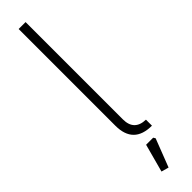

<svg xmlns="http://www.w3.org/2000/svg" viewBox="-326 -712 882 882"><g transform="rotate(-45 115.0 -271.5)"><path d="M81 -112V-740H126V-108Q126 -34 200 -32V7Q81 7 81 -112ZM82 187 119 50H165L171 60L118 197Z"/></g></svg>

Font: Oxanium ExtraLight
Style: Regular
Weight: 200
Designer: Severin Meyer
Version: Version 2.000